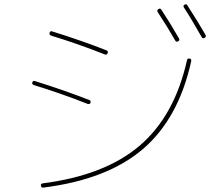

<svg xmlns="http://www.w3.org/2000/svg" viewBox="-20 -852 1040 891"><path d="M793 -664.1Q759.8 -722.7 711.9 -795.9Q707 -804.7 714.8 -809.6Q723.6 -815.4 728.5 -807.6Q771.5 -742.2 810.5 -673.8Q815.4 -665 806.6 -660.2Q797.9 -655.3 793 -664.1ZM916 -679.7Q866.2 -767.6 834 -816.4Q828.1 -825.2 835.9 -830.1Q844.7 -835 849.6 -827.1Q897.5 -752.9 933.6 -690.4Q938.5 -681.6 929.7 -676.3Q920.9 -670.9 916 -679.7ZM169.9 9.8Q168 1 177.7 -1Q466.8 -38.1 628.4 -176.3Q790 -314.5 847.7 -572.3Q849.6 -582 860.4 -580.1Q869.1 -579.1 867.2 -567.4Q808.6 -301.8 643.1 -160.2Q477.5 -18.6 180.7 18.6Q171.9 20.5 169.9 9.8ZM137.7 -457Q127 -460.9 129.9 -469.7Q133.8 -479.5 142.6 -475.6Q280.3 -432.6 394.5 -387.7Q403.3 -383.8 399.9 -375Q396.5 -366.2 385.7 -370.1Q262.7 -418.9 137.7 -457ZM217.8 -686.5Q207 -690.4 210 -700.2Q213.9 -710 222.7 -706.1Q360.4 -663.1 474.6 -618.2Q483.4 -614.3 479.5 -605Q475.6 -595.7 465.8 -599.6Q342.8 -648.4 217.8 -686.5Z"/></svg>

Font: Rounded-X Mgen+ 2m thin
Style: Regular
Weight: 100
Designer: [Source Han Sans]
Ryoko NISHIZUKA  (kana & ideographs); Paul D. Hunt (Latin, Greek & Cyrillic); Wenlong ZHANG  (bopomofo
Version: Version 1.059.20150602